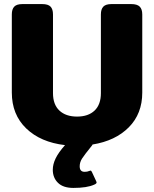

<svg xmlns="http://www.w3.org/2000/svg" viewBox="-20 -700 756 942"><path d="M678 -629V-246Q678 -142 612 -75.5Q546 -9 434 9L432 13Q394 60 382.5 78Q371 96 371 116Q371 143 395 143Q409 143 417 139Q423 137 424 137Q428 137 431 144L452 189Q454 193 454 195Q454 201 442 206Q407 222 340 222Q290 222 264.5 197Q239 172 239 133Q239 106 253 77Q267 48 299 12Q179 -2 108.5 -70Q38 -138 38 -246V-629Q38 -655 50 -667.5Q62 -680 90 -680H187Q216 -680 228 -667.5Q240 -655 240 -629V-243Q240 -187 271.5 -157.5Q303 -128 358 -128Q413 -128 444 -157.5Q475 -187 475 -243V-629Q475 -655 487 -667.5Q499 -680 527 -680H624Q653 -680 665.5 -667.5Q678 -655 678 -629Z"/></svg>

Font: Mitr SemiBold
Style: Regular
Weight: 600
Designer: Thanarat Vachiruckul
Foundry: Cadson Demak
Version: Version 1.003